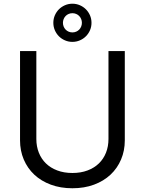

<svg xmlns="http://www.w3.org/2000/svg" viewBox="-20 -1003 781 1036"><path d="M653.4 -727.3V-245.7Q653.4 -190 633.3 -142.6Q613.3 -95.2 576.3 -60.5Q539.4 -25.9 487.2 -6.6Q435 12.8 370.7 12.8Q306.5 12.8 254.3 -6.6Q202.1 -25.9 165.1 -60.5Q128.2 -95.2 108.1 -142.6Q88.1 -190 88.1 -245.7V-727.3H176.1V-252.8Q176.1 -213.1 189.5 -179.3Q202.8 -145.6 227.8 -121.3Q252.8 -96.9 289.1 -83.3Q325.3 -69.6 370.7 -69.6Q416.2 -69.6 452.4 -83.3Q488.6 -96.9 513.7 -121.3Q538.7 -145.6 552 -179.3Q565.3 -213.1 565.3 -252.8V-727.3ZM370.7 -777Q349.4 -777 330.6 -785.2Q311.8 -793.3 297.9 -807.2Q284.1 -821 275.9 -839.8Q267.8 -858.7 267.8 -880Q267.8 -901.3 275.9 -920.1Q284.1 -938.9 297.9 -952.8Q311.8 -966.6 330.6 -974.8Q349.4 -983 370.7 -983Q392 -983 410.9 -974.8Q429.7 -966.6 443.5 -952.8Q457.4 -938.9 465.6 -920.1Q473.7 -901.3 473.7 -880Q473.7 -858.7 465.6 -839.8Q457.4 -821 443.5 -807.2Q429.7 -793.3 410.9 -785.2Q392 -777 370.7 -777ZM370.7 -828.1Q381.7 -828.1 391.2 -832.2Q400.6 -836.3 407.3 -843.2Q414.1 -850.1 418 -859.7Q421.9 -869.3 421.9 -880Q421.9 -890.6 418 -900.2Q414.1 -909.8 407.3 -916.7Q400.6 -923.7 391.2 -927.7Q381.7 -931.8 370.7 -931.8Q359.7 -931.8 350.3 -927.7Q340.9 -923.7 334.2 -916.7Q327.4 -909.8 323.5 -900.2Q319.6 -890.6 319.6 -880Q319.6 -869.3 323.5 -859.7Q327.4 -850.1 334.2 -843.2Q340.9 -836.3 350.3 -832.2Q359.7 -828.1 370.7 -828.1Z"/></svg>

Font: Fast_Sans
Style: Regular
Weight: 400
Designer: Rasmus Andersson
Foundry: rsms
Version: Version 3.018;git-588b23468